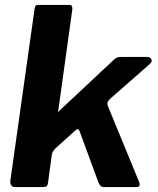

<svg xmlns="http://www.w3.org/2000/svg" viewBox="-20 -762 644 782"><path d="M547 -20Q550 -12 548 -6Q546 0 534 0H403Q393 0 387.5 -7.5Q382 -15 379 -24L304 -228Q299 -243 286 -230L206 -158Q202 -154 197.5 -148Q193 -142 191 -132L176 -20Q174 -6 169 -3Q164 0 150 0H45Q31 0 26 -7Q21 -14 22 -25L121 -727Q123 -737 126 -739.5Q129 -742 136 -742H264Q271 -742 273.5 -735Q276 -728 274 -720L217 -309Q216 -304 217.5 -305.5Q219 -307 225 -314L443 -518Q451 -526 457.5 -528Q464 -530 471 -530H578Q592 -530 596.5 -521Q601 -512 591 -502L429 -360Q423 -354 419.5 -348.5Q416 -343 419 -331L547 -20Z"/></svg>

Font: Libre Franklin
Style: Bold Italic
Weight: 700
Italic angle: -8°
Designer: Pablo Impallari, Rodrigo Fuenzalida, Nhung Nguyen
Foundry: Impallari Type
Version: Version 3.000